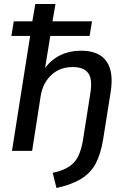

<svg xmlns="http://www.w3.org/2000/svg" viewBox="-20 -756 642 962"><path d="M263 186 244 110Q296 99 326.5 78.5Q357 58 372.5 25.5Q388 -7 396 -56L433 -291Q444 -361 421.5 -390.5Q399 -420 345 -420Q280 -420 237.5 -380.5Q195 -341 184 -276L141 0H40L131 -576H37L49 -649H142L157 -736H258L243 -649H441L429 -576H232L206 -416Q238 -458 283.5 -480Q329 -502 385 -502Q477 -502 514 -448Q551 -394 534 -292L497 -59Q485 15 460 62.5Q435 110 387.5 139.5Q340 169 263 186Z"/></svg>

Font: Winston Medium
Style: Italic
Weight: 500
Italic angle: -9°
Designer: Original fonts by Vernon Adams / Changes by Cristiano Sobral
Foundry: Original fonts by Vernon Adams / Changes by Cristiano Sobral
Version: Version 2.503;July 17, 2020;FontCreator 13.0.0.2655 64-bit